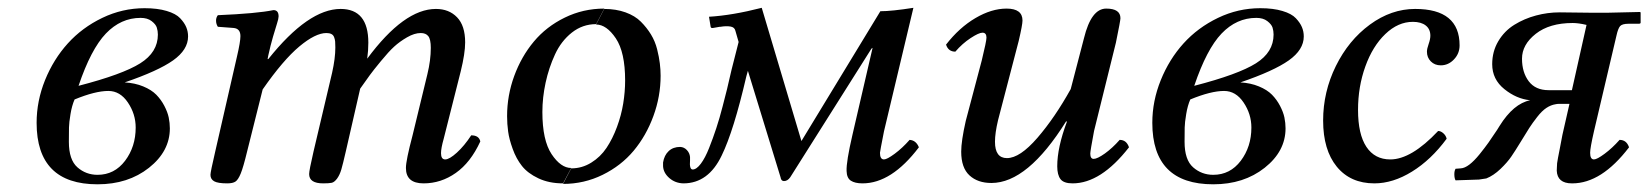

<svg xmlns="http://www.w3.org/2000/svg" viewBox="-20 -462 4241 494"><path d="M329.1 -133.8Q329.1 -168.5 309.1 -198.2Q289.1 -228 258.8 -228Q225.1 -228 171.9 -206.1Q165 -190.4 161.4 -168.5Q157.7 -146.5 157.5 -134Q157.2 -121.6 157.2 -97.2Q157.2 -50.8 179.2 -31.5Q201.2 -12.2 231 -12.2Q274.4 -12.2 301.8 -48.3Q329.1 -84.5 329.1 -133.8ZM386.2 -373Q386.2 -382.3 383.5 -390.9Q380.9 -399.4 370.1 -407.7Q359.4 -416 341.8 -416Q291 -416 252.4 -375.7Q213.9 -335.4 182.1 -241.2Q295.4 -270.5 340.8 -299.1Q386.2 -327.6 386.2 -373ZM352.1 -440.9Q385.3 -440.9 408.9 -433.8Q432.6 -426.8 443.6 -415Q454.6 -403.3 459.2 -392.1Q463.9 -380.9 463.9 -368.2Q463.9 -334 425.3 -306.6Q386.7 -279.3 300.8 -250Q327.1 -248.5 348.4 -239.7Q369.6 -231 382.1 -218.3Q394.5 -205.6 402.8 -189.7Q411.1 -173.8 414.1 -159.7Q417 -145.5 417 -131.8Q417 -72.8 363.3 -30.3Q309.6 12.2 231 12.2Q74.2 12.2 74.2 -146Q74.2 -202.1 95.9 -255.9Q117.7 -309.6 154.5 -350.3Q191.4 -391.1 243.2 -416Q294.9 -440.9 352.1 -440.9Z M670.4 -319.8 668.5 -310.1H670.4Q773.4 -439 856.4 -439Q927.7 -439 927.7 -352.1Q927.7 -332 924.8 -311Q1019.5 -439 1101.6 -439Q1135.3 -439 1156 -417.5Q1176.8 -396 1176.8 -353Q1176.8 -324.7 1165.5 -278.8L1121.6 -105Q1114.7 -80.6 1114.7 -67.9Q1114.7 -51.8 1125.5 -51.8Q1136.2 -51.8 1155.5 -69.3Q1174.8 -86.9 1192.4 -113.8Q1212.4 -113.8 1215.8 -98.1Q1190.9 -43.9 1152.8 -17.1Q1114.7 9.8 1069.8 9.8Q1024.4 9.8 1024.4 -29.8Q1024.4 -49.3 1041.5 -113.8L1079.6 -271Q1088.4 -307.1 1088.4 -338.9Q1088.4 -360.8 1082 -368.9Q1075.7 -377 1062.5 -377Q1046.4 -377 1027.3 -366Q1008.3 -355 994.1 -342Q980 -329.1 960 -304.7Q939.9 -280.3 931.6 -268.8Q923.3 -257.3 906.7 -233.9L869.6 -71.8Q862.3 -40 858.2 -25.9Q854 -11.7 847.2 -2.4Q840.3 6.8 833.5 8.3Q826.7 9.8 811.5 9.8Q775.4 9.8 775.4 -14.2Q775.4 -23.4 786.6 -71.8L834.5 -274.9Q842.8 -312 842.8 -339.8Q842.8 -349.6 842.3 -355.2Q841.8 -360.8 839.6 -366.5Q837.4 -372.1 832.5 -374.5Q827.6 -377 819.8 -377Q791.5 -377 750 -342.3Q708.5 -307.6 655.8 -231.9L615.7 -71.8Q606 -31.7 599.4 -15.6Q592.8 0.5 585.9 5.1Q579.1 9.8 564.5 9.8Q540.5 9.8 531 4.4Q521.5 -1 521.5 -12.2Q521.5 -19.5 533.7 -71.8L589.8 -316.9Q598.6 -354.5 598.6 -369.1Q598.6 -388.7 580.6 -390.1L540.5 -393.1Q536.1 -399.9 535.9 -408.2Q535.6 -416.5 540.5 -422.9Q641.1 -427.2 683.6 -436Q696.8 -436 696.8 -419.9Q696.8 -414.1 692.9 -402.1Q689 -390.1 682.4 -367.4Q675.8 -344.7 670.4 -319.8Z M1513.7 -398.9 1534.7 -439Q1564.9 -439 1589.4 -430.2Q1613.8 -421.4 1628.9 -406.2Q1644 -391.1 1654.8 -373.5Q1665.5 -356 1670.7 -335.4Q1675.8 -314.9 1677.7 -298.8Q1679.7 -282.7 1679.7 -267.1Q1679.7 -213.9 1661.1 -163.3Q1642.6 -112.8 1610.4 -74.2Q1578.1 -35.6 1530.5 -12.2Q1482.9 11.2 1428.7 11.2L1449.7 -28.8Q1477.5 -28.8 1501.2 -43.5Q1524.9 -58.1 1540.5 -81.5Q1556.2 -105 1567.4 -135.3Q1578.6 -165.5 1583.5 -195.8Q1588.4 -226.1 1588.4 -254.9Q1588.4 -327.6 1564.5 -363.3Q1540.5 -398.9 1513.7 -398.9ZM1449.7 -29.8 1428.7 9.8Q1392.6 9.8 1365.2 -3.2Q1337.9 -16.1 1323 -34.9Q1308.1 -53.7 1299.1 -78.9Q1290 -104 1287.4 -123.5Q1284.7 -143.1 1284.7 -163.1Q1284.7 -216.3 1303 -266.4Q1321.3 -316.4 1353.5 -355Q1385.7 -393.6 1433.1 -416.7Q1480.5 -439.9 1534.7 -439.9L1513.7 -399.9Q1479 -399.9 1451.4 -378.2Q1423.8 -356.4 1408 -322Q1392.1 -287.6 1383.8 -249.3Q1375.5 -210.9 1375.5 -173.8Q1375.5 -101.1 1399.2 -65.4Q1422.9 -29.8 1449.7 -29.8Z M1762.2 -25.9Q1772 -25.9 1783.2 -40.8Q1794.4 -55.7 1804.4 -81.1Q1814.5 -106.4 1823 -132.3Q1831.5 -158.2 1839.1 -187.7Q1846.7 -217.3 1850.6 -232.7Q1854.5 -248 1856.9 -259.8Q1861.3 -279.8 1869.6 -311.5Q1877.9 -343.3 1880.4 -354L1872.1 -382.8Q1870.1 -392.1 1859.1 -393.8Q1848.1 -395.5 1834 -393.1H1832L1814.9 -390.1Q1808.1 -388.7 1808.1 -395L1804.2 -418.9Q1863.8 -422.4 1939.9 -441.9L2042 -99.1L2245.1 -433.1Q2273.9 -433.1 2330.1 -441.9L2254.4 -124Q2244.1 -71.8 2244.1 -68.8Q2244.1 -51.8 2254.4 -51.8Q2262.2 -51.8 2282 -66.4Q2301.8 -81.1 2320.3 -102.1Q2336.9 -101.1 2344.2 -83Q2273.9 9.8 2199.2 9.8Q2179.7 9.8 2169.2 2.9Q2158.7 -3.9 2158.2 -22Q2157.2 -45.9 2173.3 -115.2L2225.1 -338.9L2222.2 -336.9L2013.2 -5.9Q2006.3 3.9 1997.1 3.9Q1989.7 3.9 1988.3 -5.9L1904.3 -279.8L1900.4 -266.1Q1867.7 -125 1836.9 -62Q1802.7 9.8 1738.3 9.8Q1717.3 9.3 1702.1 -3.9Q1687 -17.1 1686 -34.2V-43.9Q1689 -62.5 1700.4 -73.2Q1711.9 -84 1730 -84Q1740.2 -83.5 1747.3 -75.9Q1754.4 -68.4 1755.4 -58.1V-49.8Q1753.4 -25.9 1762.2 -25.9Z M2725.1 -148.9 2723.1 -149.9Q2624 8.8 2530.8 8.8Q2495.6 8.8 2474.4 -10.7Q2453.1 -30.3 2453.1 -71.8Q2453.1 -99.1 2464.8 -150.9L2505.9 -306.2Q2518.1 -356 2518.1 -365.2Q2518.1 -377.9 2507.8 -377.9Q2498.5 -377.9 2477.3 -364Q2456.1 -350.1 2438 -329.1Q2419.9 -329.1 2414.1 -347.2Q2448.2 -391.1 2489.7 -415.5Q2531.2 -439.9 2569.8 -439.9Q2610.8 -439.9 2610.8 -409.2Q2610.8 -398.4 2601.1 -356.9L2547.9 -152.8Q2540 -119.6 2540 -97.2Q2540 -55.2 2570.8 -55.2Q2604 -55.2 2649.2 -107.4Q2694.3 -159.7 2734.9 -232.9L2769 -363.8Q2787.6 -439.9 2826.2 -439.9Q2862.8 -439.9 2862.8 -415Q2862.8 -409.2 2851.1 -352.1L2794.9 -125Q2785.2 -73.2 2785.2 -66.9Q2785.2 -53.2 2793.9 -53.2Q2803.2 -53.2 2822.8 -67.1Q2842.3 -81.1 2860.8 -102.1Q2878.4 -102.1 2884.8 -83Q2812.5 9.8 2739.7 9.8Q2716.8 9.8 2708.5 -1.2Q2700.2 -12.2 2700.2 -34.2Q2700.2 -82.5 2725.1 -148.9Z M3199.7 -133.8Q3199.7 -168.5 3179.7 -198.2Q3159.7 -228 3129.4 -228Q3095.7 -228 3042.5 -206.1Q3035.6 -190.4 3032 -168.5Q3028.3 -146.5 3028.1 -134Q3027.8 -121.6 3027.8 -97.2Q3027.8 -50.8 3049.8 -31.5Q3071.8 -12.2 3101.6 -12.2Q3145 -12.2 3172.4 -48.3Q3199.7 -84.5 3199.7 -133.8ZM3256.8 -373Q3256.8 -382.3 3254.2 -390.9Q3251.5 -399.4 3240.7 -407.7Q3230 -416 3212.4 -416Q3161.6 -416 3123 -375.7Q3084.5 -335.4 3052.7 -241.2Q3166 -270.5 3211.4 -299.1Q3256.8 -327.6 3256.8 -373ZM3222.7 -440.9Q3255.9 -440.9 3279.5 -433.8Q3303.2 -426.8 3314.2 -415Q3325.2 -403.3 3329.8 -392.1Q3334.5 -380.9 3334.5 -368.2Q3334.5 -334 3295.9 -306.6Q3257.3 -279.3 3171.4 -250Q3197.8 -248.5 3219 -239.7Q3240.2 -231 3252.7 -218.3Q3265.1 -205.6 3273.4 -189.7Q3281.7 -173.8 3284.7 -159.7Q3287.6 -145.5 3287.6 -131.8Q3287.6 -72.8 3233.9 -30.3Q3180.2 12.2 3101.6 12.2Q2944.8 12.2 2944.8 -146Q2944.8 -202.1 2966.6 -255.9Q2988.3 -309.6 3025.1 -350.3Q3062 -391.1 3113.8 -416Q3165.5 -440.9 3222.7 -440.9Z M3702.1 -105Q3662.1 -50.8 3613 -20.5Q3564 9.8 3516.1 9.8Q3454.6 9.8 3419.4 -33.2Q3384.3 -76.2 3384.3 -151.9Q3384.3 -225.6 3417 -292Q3449.7 -358.4 3504.6 -398.7Q3559.6 -439 3621.1 -439Q3735.4 -439 3735.4 -345.2Q3735.4 -324.2 3720.9 -309.1Q3706.5 -293.9 3687 -293.9Q3671.4 -293.9 3661.4 -304Q3651.4 -314 3651.4 -329.1Q3651.4 -336.4 3655.8 -348.9Q3660.2 -361.3 3660.2 -370.1Q3660.2 -387.2 3648.2 -396.5Q3636.2 -405.8 3615.2 -405.8Q3577.1 -405.8 3544.4 -374.5Q3511.7 -343.3 3492.9 -291Q3474.1 -238.8 3474.1 -179.2Q3474.1 -116.7 3495.6 -84.2Q3517.1 -51.8 3557.1 -51.8Q3611.3 -51.8 3680.2 -125Q3687 -125 3693.6 -119.1Q3700.2 -113.3 3702.1 -105Z M3964.4 -230H4024.4L4062 -397.9Q4041.5 -402.8 4026.4 -402.8Q3966.8 -402.8 3931.4 -375Q3896 -347.2 3896 -311Q3896 -275.9 3913.3 -252.9Q3930.7 -230 3964.4 -230ZM4000 -115.2 4018.1 -194.8H3992.2Q3986.3 -194.8 3982.4 -193.8Q3970.2 -191.9 3958.7 -184.3Q3947.3 -176.8 3935.1 -161.1Q3922.9 -145.5 3914.6 -132.6Q3906.2 -119.6 3892.1 -96.2Q3878.4 -73.7 3868.4 -59.1Q3858.4 -44.4 3840.6 -27.3Q3822.8 -10.3 3804.2 -2.9Q3786.6 0 3785.2 0L3725.1 2Q3722.2 -2.4 3721.9 -12.5Q3721.7 -22.5 3725.1 -27.8L3738.3 -28.8Q3748.5 -29.3 3760.7 -38.6Q3772.9 -47.9 3786.9 -65.2Q3800.8 -82.5 3809.8 -95.2Q3818.8 -107.9 3832 -127.9Q3833 -129.4 3835.2 -133.1Q3837.4 -136.7 3838.4 -138.2Q3874 -195.3 3917 -204.1Q3881.8 -207.5 3850.6 -232.7Q3819.3 -257.8 3819.3 -296.9Q3819.3 -329.6 3835 -356Q3850.6 -382.3 3876.2 -398.2Q3901.9 -414.1 3931.9 -422.1Q3961.9 -430.2 3993.2 -430.2L4078.1 -429.2H4114.3L4200.2 -431.2L4201.2 -429.2V-403.8Q4201.2 -400.9 4196.3 -400.9H4170.4Q4153.8 -400.9 4148.4 -394.8Q4143.1 -388.7 4139.2 -371.1L4081.1 -124Q4071.3 -81.1 4071.3 -68.8Q4071.3 -51.8 4081.1 -51.8Q4088.9 -51.8 4108.6 -66.4Q4128.4 -81.1 4147 -102.1Q4165 -102.1 4171.4 -83Q4100.6 9.8 4025.4 9.8H4024.4Q3986.8 9.8 3985.4 -22.9Q3985.4 -25.9 3985.8 -32.2Q3986.3 -38.6 3986.3 -42Q3987.8 -52.7 3992.9 -77.9Q3998 -103 4000 -115.2Z"/></svg>

Font: Common Serif News
Style: Italic
Weight: 450
Italic angle: -12°
Designer: Philipp H. Poll, Khaled Hosny
Foundry: Stefan Peev, Context Ltd.
Version: Version 1.026